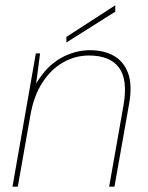

<svg xmlns="http://www.w3.org/2000/svg" viewBox="-20 -703 556 723"><path d="M27 0 115 -502H131L116 -388Q155 -454 208.5 -484Q262 -514 319 -514Q370 -514 407.5 -493.5Q445 -473 462 -428.5Q479 -384 466 -311L411 0H391L445 -306Q462 -403 428 -448.5Q394 -494 315 -494Q264 -494 218.5 -468.5Q173 -443 140.5 -393.5Q108 -344 95 -272L47 0ZM230 -543V-564L414 -683V-659Z"/></svg>

Font: DM Sans 16pt Thin
Style: Italic
Weight: 250
Italic angle: -10°
Version: Version 4.004;gftools[0.9.30]